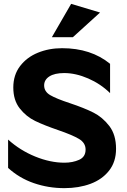

<svg xmlns="http://www.w3.org/2000/svg" viewBox="-20 -964 657 996"><path d="M314 -120Q241 -120 162.5 -152Q84 -184 22 -240V-93Q80 -40 155.5 -14Q231 12 314 12Q389 12 449.5 -10.5Q510 -33 546 -79Q582 -125 582 -192Q582 -265 547 -310.5Q512 -356 464.5 -380Q417 -404 342 -429Q272 -452 240.5 -470.5Q209 -489 209 -521Q209 -550 236 -567.5Q263 -585 313 -585Q373 -585 437.5 -557Q502 -529 551 -481V-633Q452 -714 302 -714Q234 -714 176.5 -690.5Q119 -667 84 -621Q49 -575 49 -510Q49 -444 82.5 -401.5Q116 -359 162.5 -336.5Q209 -314 282 -289Q355 -264 389.5 -243.5Q424 -223 424 -188Q424 -150 390.5 -135Q357 -120 314 -120ZM249 -771H358L499 -899L349 -944Z"/></svg>

Font: Geom
Style: Bold
Weight: 700
Version: Version 1.102